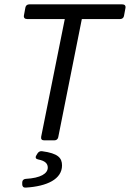

<svg xmlns="http://www.w3.org/2000/svg" viewBox="-20 -644 596 881"><path d="M277.3 -556.6 168.9 -16.6C167 -5.9 171.9 0 182.6 0H229.5C238.3 0 245.1 -4.9 247.1 -13.7L355.5 -556.6H531.2C540 -556.6 546.9 -561.5 548.8 -570.3L555.7 -607.4C557.6 -618.2 551.8 -624 541 -624H114.3C105.5 -624 98.6 -619.1 96.7 -610.4L89.8 -573.2C87.9 -562.5 93.8 -556.6 104.5 -556.6ZM82 193.4V202.1C82 211.9 87.9 217.8 98.6 216.8C196.3 210.9 264.6 177.7 264.6 115.2C264.6 81.1 247.1 59.6 172.9 49.8C163.1 48.8 157.2 52.7 152.3 59.6L146.5 69.3C140.6 79.1 144.5 85.9 156.2 87.9C185.5 93.8 199.2 105.5 199.2 125C199.2 152.3 167 172.9 97.7 176.8C87.9 177.7 82 183.6 82 193.4Z"/></svg>

Font: Ed Sans Neue
Style: Italic
Weight: 400
Italic angle: -11°
Designer: Stephen Hutchings
Version: Version 1.004;PS 001.004;hotconv 1.0.88;makeotf.lib2.5.64775